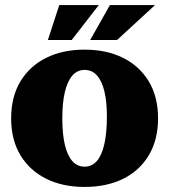

<svg xmlns="http://www.w3.org/2000/svg" viewBox="-20 -726 668 758"><path d="M314 12Q227 12 162 -20.5Q97 -53 60.5 -113.5Q24 -174 24 -259Q24 -344 60.5 -404.5Q97 -465 162 -497.5Q227 -530 314 -530Q401 -530 466 -497.5Q531 -465 567.5 -404.5Q604 -344 604 -259Q604 -174 567.5 -113Q531 -52 466 -20Q401 12 314 12ZM314 -68Q343 -68 362.5 -90.5Q382 -113 392 -157.5Q402 -202 402 -266Q402 -325 392 -366Q382 -407 362.5 -428.5Q343 -450 314 -450Q285 -450 265.5 -427.5Q246 -405 236 -362.5Q226 -320 226 -259Q226 -197 236 -154.5Q246 -112 265.5 -90Q285 -68 314 -68ZM336 -568 414 -706H592L442 -568ZM169 -568 214 -706H370L263 -568Z"/></svg>

Font: Montagu Slab 144pt
Style: Bold
Weight: 700
Designer: Florian Karsten
Foundry: Florian Karsten
Version: Version 1.000